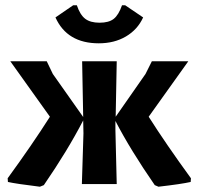

<svg xmlns="http://www.w3.org/2000/svg" viewBox="-20 -697 752 727"><path d="M454 -677 522 -631Q501 -585 457 -559Q413 -533 354 -533Q234 -533 190 -631L257 -677H271Q283 -641 302.5 -626Q322 -611 357 -611Q392 -611 410.5 -625.5Q429 -640 442 -677ZM131 10Q41 -1 10 -8L9 -22Q103 -151 169 -255L19 -465H157L180 -417L295 -254L291 -465H422L418 -255L531 -417L555 -465H693L543 -255Q609 -151 703 -22L702 -8Q667 0 580 10L566 4Q474 -129 417 -239V-205L422 0H290L296 -192L295 -241Q236 -127 146 4Z"/></svg>

Font: Alegreya Sans SC
Style: Bold
Weight: 700
Designer: Juan Pablo del Peral
Foundry: Huerta Tipografica
Version: Version 2.007